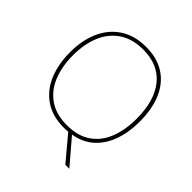

<svg xmlns="http://www.w3.org/2000/svg" viewBox="-234 -889 1223 1223"><g transform="rotate(45 377.0 -277.5)"><path d="M549 170 413 8Q404 9 395 9.5Q386 10 376 10Q272 10 202.5 -37.5Q133 -85 98 -168Q63 -251 63 -359Q63 -467 100 -549.5Q137 -632 208.5 -678.5Q280 -725 382 -725Q481 -725 549.5 -681.5Q618 -638 654 -556Q690 -474 690 -358Q690 -263 662.5 -186Q635 -109 580.5 -59.5Q526 -10 443 4L585 170ZM377 -15Q475 -15 538.5 -58.5Q602 -102 632.5 -179.5Q663 -257 663 -358Q663 -521 590 -610.5Q517 -700 382 -700Q284 -700 219 -656Q154 -612 122 -535Q90 -458 90 -359Q90 -259 121 -181.5Q152 -104 216 -59.5Q280 -15 377 -15Z"/></g></svg>

Font: Noto Sans Symbols Thin
Style: Regular
Weight: 250
Version: Version 2.002